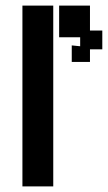

<svg xmlns="http://www.w3.org/2000/svg" viewBox="-20 -653 385 685"><path d="M60 12V-633H170V12ZM236 -432V-491L266 -488V-520H191V-633H301V-544H345V-477H301V-432Z"/></svg>

Font: Pixelify Sans Medium
Style: Regular
Weight: 500
Designer: Stefie Justprince
Foundry: Typecalism Foundryline
Version: Version 1.000;February 13, 2025;FontCreator 15.0.0.3015 64-b